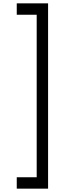

<svg xmlns="http://www.w3.org/2000/svg" viewBox="-20 -908 447 1146"><path d="M267 218V-888H80V-820H199V150H80V218Z"/></svg>

Font: Eudonet
Style: Regular
Weight: 400
Designer: Mikhail Sharanda
Foundry: Mikhail Sharanda
Version: Version 4.503;Glyphs 3.1.2 (3151)